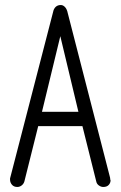

<svg xmlns="http://www.w3.org/2000/svg" viewBox="-20 -746 480 764"><path d="M418 -39Q418 -36 418.5 -34.5Q419 -33 419 -31Q419 -29 420 -29Q420 -18 412.5 -10Q405 -2 391 -2Q382 -2 373.5 -8Q365 -14 363 -24L308 -244H132L77 -24Q74 -14 66 -8Q58 -2 49 -2Q35 -2 27.5 -11Q20 -20 20 -31V-36L193 -705Q201 -726 222 -726Q230 -726 237 -719.5Q244 -713 247 -703V-704ZM292 -301 220 -602 147 -301Z"/></svg>

Font: VDS
Style: Thin
Weight: 100
Width: 0
Designer: artmaker
Foundry: artmaker
Version: Version 1.000 2012 initial release